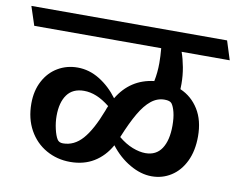

<svg xmlns="http://www.w3.org/2000/svg" viewBox="-93 -669 946 760"><g transform="rotate(10 380.5 -289.0)"><path d="M713.9 -185.1Q713.9 -127 693.4 -84.7Q672.9 -42.5 637.9 -20.3Q603 2 560.1 2Q516.6 2 472.2 -23.7Q427.7 -49.3 394 -93.3Q368.2 -47.4 327.6 -22.7Q287.1 2 232.4 2Q179.7 2 136 -22.7Q92.3 -47.4 66.9 -93Q41.5 -138.7 41.5 -199.2Q41.5 -251 62.3 -290Q83 -329.1 118.7 -350.1Q154.3 -371.1 197.8 -371.1Q244.6 -371.1 286.9 -345Q329.1 -318.8 360.4 -276.4Q410.6 -359.9 505.4 -371.1Q512.7 -406.2 512.7 -444.3Q512.7 -471.7 509.8 -503.9H-0.5L-25.4 -579.6H761.2L785.2 -503.9H591.8Q601.1 -478 607.2 -445.1Q613.3 -412.1 613.3 -378.4L612.8 -357.4Q659.2 -337.4 686.5 -293.5Q713.9 -249.5 713.9 -185.1ZM606.9 -209.5Q606.9 -240.7 601.3 -263.2Q595.7 -285.6 587.4 -296.4Q580.1 -305.7 558.6 -305.7Q529.3 -305.7 504.9 -286.1Q480.5 -266.6 458.3 -228.5Q436 -190.4 411.1 -129.4Q439.5 -106 467.8 -95Q496.1 -84 520 -84Q563 -84 585 -117.2Q606.9 -150.4 606.9 -209.5ZM335 -222.2Q338.9 -233.9 342.8 -241.7Q314.5 -264.2 289.1 -274.4Q263.7 -284.7 238.8 -284.7Q193.4 -284.7 170.9 -253.7Q148.4 -222.7 148.4 -168.5Q148.4 -142.6 154.5 -116.2Q160.6 -89.8 168.9 -76.7Q175.8 -65.4 191.9 -65.4Q236.8 -65.4 270.5 -103.5Q304.2 -141.6 335 -222.2Z"/></g></svg>

Font: Vesper Libre Medium
Style: Regular
Weight: 500
Designer: Robert Keller & Kimya Gandhi
Foundry: Mota Italic
Version: Version 1.058